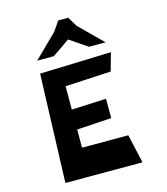

<svg xmlns="http://www.w3.org/2000/svg" viewBox="-162 -1307 1243 1431"><g transform="rotate(-15 459.5 -592.0)"><path d="M424 -1184H501L546 -1110L723 -935H595L458 -1028L323 -935H195L373 -1110ZM162 0 191 -836 742 -854 703 -715 350 -696V-516L617 -528V-379L350 -362V-222H707L757 0Z"/></g></svg>

Font: OpenDyslexic
Style: Bold
Weight: 800
Designer: Abbie Gonzalez
Version: Version 0.920;hotconv 1.0.109;makeotfexe 2.5.65596